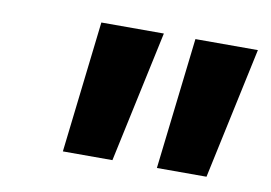

<svg xmlns="http://www.w3.org/2000/svg" viewBox="-46 -795 618 438"><g transform="rotate(10 263.5 -575.5)"><path d="M121.8 -422.7 157.2 -727.5H302L236.6 -422.7ZM339.6 -422.7 375.1 -727.5H519.8L454.5 -422.7Z"/></g></svg>

Font: Inter Tight
Style: Italic
Weight: 400
Italic angle: -9.39999°
Designer: Rasmus Andersson
Foundry: rsms
Version: Version 3.002